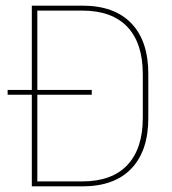

<svg xmlns="http://www.w3.org/2000/svg" viewBox="-20 -659 608 679"><path d="M7 -324V-341H304.5V-324ZM102.5 0V-17.5H271Q376 -17.5 430.5 -75.5Q485 -133.5 485 -242V-397Q485 -506 430.5 -563.8Q376 -621.5 271 -621.5H101.5V-639H271.5Q384.5 -639 444.5 -576.5Q504.5 -514 504.5 -397.5V-241.5Q504.5 -125.5 444.5 -62.8Q384.5 0 271.5 0ZM92.5 0V-639H112V0Z"/></svg>

Font: Anek Odia Thin
Style: Regular
Weight: 250
Version: Version 1.003